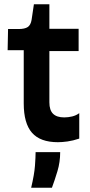

<svg xmlns="http://www.w3.org/2000/svg" viewBox="-20 -659 427 906"><path d="M253 12Q170 12 131 -32.5Q92 -77 92 -171V-422H16L18 -522H67Q97 -522 111 -531.5Q125 -541 129 -565L140 -639H213V-523H351V-418H213V-176Q213 -139 230.5 -122Q248 -105 283 -105Q302 -105 320.5 -109.5Q339 -114 354 -125V-5Q324 5 298.5 8.5Q273 12 253 12ZM127 227Q142 164 145 123Q148 82 148 59H264Q264 106 251 149Q238 192 225 227Z"/></svg>

Font: Bricolage Grotesque 17pt SemiBold
Style: Regular
Weight: 600
Version: Version 1.001;gftools[0.9.33.dev8+g029e19f]